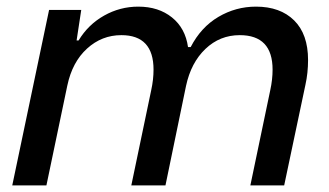

<svg xmlns="http://www.w3.org/2000/svg" viewBox="-20 -559 993 579"><path d="M128 -529H225L211 -437H217Q246 -485 294 -512Q342 -539 397 -539Q458 -539 498.5 -506.5Q539 -474 547 -417H555Q586 -477 638.5 -508Q691 -539 752 -539Q825 -539 867 -497.5Q909 -456 909 -378Q909 -339 901 -303L837 0H735L795 -287Q802 -319 802 -349Q802 -453 703 -453Q643 -453 599.5 -411.5Q556 -370 541 -300L479 0H376L436 -287Q443 -319 443 -349Q443 -453 346 -453Q287 -453 242.5 -412.5Q198 -372 183 -301L120 0H17Z"/></svg>

Font: Mona Sans Medium
Style: Italic
Weight: 500
Italic angle: -11.7°
Designer: Deni Anggara
Foundry: GitHub
Version: Version 2.000